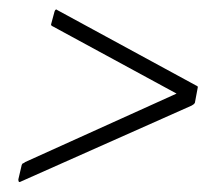

<svg xmlns="http://www.w3.org/2000/svg" viewBox="-20 -500 453 398"><path d="M24 -124Q18 -120 18 -128L25 -158Q26 -161 28 -161.5Q30 -162 32 -164L346 -306L90 -445Q85 -447 86 -450L93 -476Q94 -479 95.5 -480Q97 -481 99 -479L386 -323Q388 -322 389 -321.5Q390 -321 390 -319L384 -287Q383 -285 381 -283.5Q379 -282 377 -281Z"/></svg>

Font: Glory ExtraLight
Style: Italic
Weight: 250
Italic angle: -12°
Version: Version 1.011